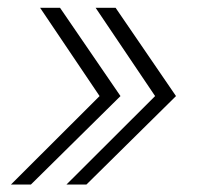

<svg xmlns="http://www.w3.org/2000/svg" viewBox="-20 -549 517 498"><path d="M8.3 -70.3 238.3 -299.8 84 -528.8H135.7L292.5 -299.8L60.1 -70.3ZM152.3 -70.3 382.3 -299.8 228 -528.8H279.8L436.5 -299.8L204.1 -70.3Z"/></svg>

Font: Inter 18pt ExtraLight
Style: Italic
Weight: 250
Italic angle: -9.3988°
Designer: Rasmus Andersson
Foundry: rsms
Version: Version 4.001;git-66647c0bb